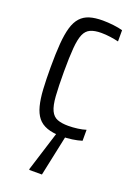

<svg xmlns="http://www.w3.org/2000/svg" viewBox="-138 -574 580 821"><g transform="rotate(20 152.5 -164.0)"><path d="M185 8Q146 8 119.5 -1.5Q93 -11 77.5 -30.5Q62 -50 54 -81Q46 -112 43.5 -155Q41 -198 41 -254Q41 -316 44.5 -361Q48 -406 57 -436.5Q66 -467 82.5 -485Q99 -503 123.5 -510.5Q148 -518 183 -518Q206 -518 231.5 -515Q257 -512 274 -507V-456Q258 -460 236.5 -463Q215 -466 195 -466Q165 -466 146 -457.5Q127 -449 117.5 -427Q108 -405 104.5 -363.5Q101 -322 101 -256Q101 -188 104 -145.5Q107 -103 117.5 -81Q128 -59 147.5 -51.5Q167 -44 197 -44Q218 -44 240 -47Q262 -50 277 -55V-5Q258 1 233.5 4.5Q209 8 185 8ZM105 190V185L167 -13H205V-8L163 190Z"/></g></svg>

Font: Saira ExtraCondensed
Style: Regular
Weight: 400
Width: 2
Designer: Hector Gatti with collaboration of the Omnibus-Type team
Foundry: Omnibus-Type
Version: Version 1.101